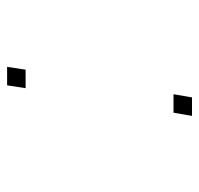

<svg xmlns="http://www.w3.org/2000/svg" viewBox="-30 -530 560 540"><g transform="rotate(90 250.0 -260.0)"><path d="M245 -468 254 -520H306L297 -468ZM168 0 176 -52H228L220 0Z"/></g></svg>

Font: Iosevka SS04 Thin
Style: Italic
Weight: 100
Italic angle: -9°
Monospace: yes
Designer: Belleve Invis
Foundry: Belleve Invis
Version: Version 19.0.0; ttfautohint (v1.8.4)